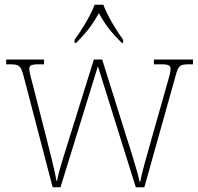

<svg xmlns="http://www.w3.org/2000/svg" viewBox="-20 -786 832 806"><path d="M293 -619V-606H300C345 -652 368 -682 395 -731C422 -682 445 -652 491 -606H497V-619C469 -657 430 -721 414 -766H377C361 -721 321 -657 293 -619ZM80 -463 201 0H234L391 -508L550 0H586L717 -467C729 -511 734 -516 775 -516H790V-536H626V-516H658C692 -516 696 -509 696 -496C696 -482 688 -457 680 -428L617 -206C594 -124 575 -60 569 -23H566C558 -64 523 -174 507 -223L409 -536H374L271 -206C256 -157 224 -61 220 -27H217C212 -61 188 -154 176 -202L119 -425C113 -445 103 -486 103 -496C103 -509 107 -516 141 -516H165V-536H6V-516H21C62 -516 68 -510 80 -463Z"/></svg>

Font: Noto Serif SemiCondensed Thin
Style: Regular
Weight: 100
Width: 4
Designer: Monotype Design Team
Foundry: Monotype Imaging Inc.
Version: Version 2.015